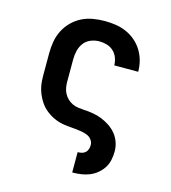

<svg xmlns="http://www.w3.org/2000/svg" viewBox="-110 -627 821 922"><g transform="rotate(15 300.0 -166.5)"><path d="M334 205V104H335Q345 104 355 101.5Q365 99 372.5 92Q380 85 383 75Q386 65 386 55Q386 41 377 29Q368 17 354.5 11.5Q341 6 327 3.5Q313 1 298.5 -0.5Q284 -2 270 -3Q256 -4 241.5 -6Q227 -8 213 -12Q199 -16 186 -22Q173 -28 161 -36Q149 -44 138.5 -53.5Q128 -63 119.5 -74.5Q111 -86 104 -99Q97 -112 92 -125.5Q87 -139 84 -153Q81 -167 80 -181.5Q79 -196 79 -210V-320Q79 -349 84 -378Q89 -407 102.5 -433.5Q116 -460 137 -481Q158 -502 184 -515Q210 -528 239 -533Q268 -538 298 -538Q325 -538 352 -534Q379 -530 404.5 -519Q430 -508 451 -490Q472 -472 486.5 -448.5Q501 -425 508 -398.5Q515 -372 515 -344Q515 -344 515 -344Q515 -344 515 -344H396Q396 -344 396 -344Q396 -344 396 -344Q396 -363 389 -381.5Q382 -400 368 -413Q354 -426 335.5 -431.5Q317 -437 298 -437Q276 -437 255 -428.5Q234 -420 221 -402.5Q208 -385 203 -363.5Q198 -342 198 -320V-210Q198 -195 200.5 -180.5Q203 -166 210 -152.5Q217 -139 228 -128.5Q239 -118 252.5 -111.5Q266 -105 281 -103Q296 -101 311 -100Q334 -99 357 -95Q380 -91 401 -82.5Q422 -74 441.5 -61Q461 -48 475.5 -30Q490 -12 497.5 10Q505 32 505 55Q505 76 500.5 97.5Q496 119 484.5 137Q473 155 456 169Q439 183 419 191Q399 199 377.5 202Q356 205 335 205Z"/></g></svg>

Font: Iosevka Curly Slab Extended
Style: Bold
Weight: 700
Width: 7
Monospace: yes
Designer: Belleve Invis
Foundry: Belleve Invis
Version: Version 11.1.0; ttfautohint (v1.8.3)